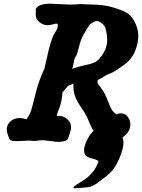

<svg xmlns="http://www.w3.org/2000/svg" viewBox="-20 -767 768 1038"><path d="M205.1 -8.8Q199.2 -8.8 185.1 -6.8Q170.9 -4.9 164.1 -4.9Q146.5 -6.8 137.7 -6.8Q127 -6.8 104.5 -5.4Q82 -3.9 71.3 -3.9Q55.7 -3.9 47.9 -4.9Q36.1 -7.8 32.2 -12.7Q28.3 -17.6 26.4 -28.3Q26.4 -29.3 23.4 -35.6Q20.5 -42 18.6 -50.8Q16.6 -59.6 16.6 -68.4Q16.6 -89.8 32.2 -106.4Q53.7 -128.9 85.9 -128.9Q94.7 -128.9 104 -127Q113.3 -125 119.1 -123L124 -122.1Q145.5 -154.3 153.8 -188Q162.1 -221.7 176.3 -276.4Q190.4 -331.1 220.7 -397.5Q225.6 -417 231.9 -447.3Q238.3 -477.5 245.1 -503.9Q252 -530.3 261.7 -558.6Q268.6 -577.1 279.8 -594.7Q291 -612.3 292 -622.1Q293 -635.7 291 -637.7Q287.1 -639.6 285.2 -639.6Q281.2 -639.6 265.1 -635.3Q249 -630.9 237.3 -630.9Q211.9 -630.9 190.4 -649.4Q172.9 -665 172.9 -690.4Q172.9 -694.3 173.3 -699.7Q173.8 -705.1 173.8 -706.1Q170.9 -718.8 179.7 -727.5Q199.2 -747.1 251 -747.1Q267.6 -747.1 306.2 -744.6Q344.7 -742.2 366.2 -742.2Q390.6 -742.2 412.1 -745.1H418.9Q440.4 -743.2 474.1 -742.7Q507.8 -742.2 536.1 -738.8Q564.5 -735.4 595.7 -725.6Q599.6 -724.6 613.8 -719.7Q627.9 -714.8 633.8 -712.9Q639.6 -710.9 651.9 -705.1Q664.1 -699.2 670.9 -694.3Q677.7 -689.5 686 -680.7Q694.3 -671.9 701.2 -661.1Q727.5 -618.2 727.5 -571.3Q727.5 -530.3 708 -485.4Q700.2 -466.8 686.5 -450.2Q672.9 -433.6 664.6 -426.8Q656.2 -419.9 633.3 -404.3Q610.4 -388.7 606.4 -385.7Q591.8 -376 571.8 -368.2Q551.8 -360.4 544.9 -355.5Q534.2 -347.7 523.9 -342.8Q513.7 -337.9 511.2 -335.9Q508.8 -334 507.8 -331.1Q507.8 -330.1 507.3 -328.1Q506.8 -326.2 506.8 -325.2Q506.8 -317.4 512.2 -310.1Q517.6 -302.7 527.3 -290Q537.1 -277.3 544.9 -262.7Q555.7 -242.2 565.4 -215.8Q575.2 -189.5 583.5 -175.3Q591.8 -161.1 608.4 -149.4L612.3 -150.4Q616.2 -152.3 622.1 -153.3Q627.9 -154.3 633.8 -154.3Q658.2 -154.3 672.9 -132.8Q684.6 -114.3 684.6 -95.7Q684.6 -51.8 642.6 -24.4Q647.5 -8.8 647.5 4.9Q647.5 36.1 625 89.8Q617.2 107.4 609.9 121.1Q602.5 134.8 592.8 147.5Q583 160.2 570.8 171.9Q558.6 183.6 542 195.3Q532.2 202.1 518.1 213.4Q503.9 224.6 498 228Q492.2 231.4 481 237.3Q469.7 243.2 457.5 244.6Q445.3 246.1 425.8 248Q406.2 250 377.9 251Q377 250 377 248Q377 242.2 394 231Q411.1 219.7 433.1 206.5Q455.1 193.4 478.5 166Q502 138.7 512.7 104.5Q500 94.7 478 89.8Q456.1 85 445.3 75.7Q434.6 66.4 434.6 42Q434.6 25.4 448.7 -5.9Q462.9 -37.1 486.3 -60.5Q479.5 -68.4 474.1 -79.6Q468.8 -90.8 465.3 -99.1Q461.9 -107.4 457 -119.1Q452.1 -130.9 448.2 -138.7Q440.4 -155.3 419.9 -184.6Q399.4 -213.9 388.2 -240.7Q377 -267.6 377 -300.8V-314.5V-316.4H376Q372.1 -311.5 361.3 -308.6L359.4 -307.6Q352.5 -306.6 345.7 -299.8Q338.9 -293 331.1 -283.2Q323.2 -273.4 318.4 -269.5Q313.5 -213.9 300.3 -181.6Q287.1 -149.4 287.1 -143.6V-139.6Q289.1 -140.6 295.9 -140.6Q331.1 -140.6 352.5 -113.3Q364.3 -97.7 364.3 -78.1Q364.3 -65.4 357.4 -46.9Q350.6 -28.3 350.6 -26.4Q347.7 -10.7 334 -5.9Q316.4 0 297.9 0Q283.2 0 252.4 -4.4Q221.7 -8.8 205.1 -8.8ZM369.1 -394.5Q370.1 -394.5 379.4 -397.9Q388.7 -401.4 405.3 -406.2Q421.9 -411.1 436.5 -414.1Q471.7 -420.9 489.7 -428.7Q507.8 -436.5 523.4 -457Q559.6 -502.9 559.6 -551.8Q559.6 -574.2 553.7 -600.6Q548.8 -631.8 522.5 -646.5Q511.7 -653.3 503.9 -653.3Q498 -653.3 491.2 -650.4Q484.4 -647.5 478.5 -643.6Q472.7 -639.6 468.8 -636.7Q464.8 -633.8 460 -626.5Q455.1 -619.1 452.6 -615.7Q450.2 -612.3 443.4 -600.1Q436.5 -587.9 433.6 -583Q423.8 -566.4 418 -550.3Q412.1 -534.2 406.2 -510.7Q400.4 -487.3 394.5 -469.7Q381.8 -454.1 378.4 -428.7Q375 -403.3 369.1 -394.5Z"/></svg>

Font: Essays1743
Style: BoldItalic
Weight: 700
Italic angle: -10°
Designer: Based on the typeface in a 1743 English translation of the essays of Montaigne.  PostScript/TrueType font designed by Jo
Version: Version 002.100